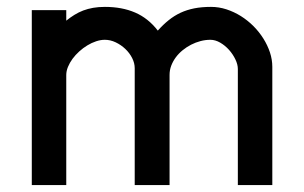

<svg xmlns="http://www.w3.org/2000/svg" viewBox="-20 -532 873 552"><path d="M71.4 -502.9V0H170.5V-316.4Q170.5 -327.7 175.4 -339.7Q180.3 -351.6 188.5 -362.9Q196.8 -374.1 207.8 -384.1Q218.8 -394.1 231.1 -401.5Q243.4 -409 256.4 -413.3Q269.4 -417.6 281.4 -417.6Q297.2 -417.6 312.6 -410.3Q328.1 -402.9 340.2 -391.4Q352.4 -379.9 359.9 -365.2Q367.3 -350.6 367.3 -335.9V0H467.5V-316.6Q467.5 -330.5 472.3 -343.2Q477.2 -356 485.4 -367.1Q493.7 -378.3 505.1 -387.6Q516.5 -396.9 529.4 -403.5Q542.4 -410.2 556.6 -413.9Q570.8 -417.6 584.8 -417.6Q598.9 -417.6 613.1 -409.4Q627.2 -401.2 638.5 -388.6Q649.7 -376 656.7 -361.3Q663.8 -346.7 663.8 -333.7V0H762.9V-339.7Q762.9 -360.7 756.1 -381.3Q749.2 -402 737.2 -421.1Q725.2 -440.3 708.6 -457Q691.9 -473.6 672.3 -485.9Q652.6 -498.1 630.9 -505.2Q609.1 -512.2 586.7 -512.2Q560.1 -512.2 538.6 -508Q517.2 -503.7 499 -495.3Q480.9 -486.8 465 -474Q449 -461.2 433.7 -444Q406.2 -479.6 368.5 -495.9Q330.8 -512.2 281.5 -512.2Q263 -512.2 247.8 -509.5Q232.5 -506.8 219.2 -501.8Q206 -496.7 194 -489.3Q182 -481.9 170.5 -472.6V-502.9Z"/></svg>

Font: Saysettha
Style: Regular
Weight: 400
Designer: John M. Durdin
Foundry: Lao Script for Windows
Version: Version 2.201